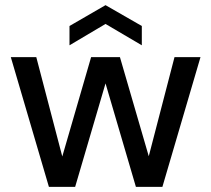

<svg xmlns="http://www.w3.org/2000/svg" viewBox="-20 -726 821 746"><path d="M170 0 22 -504H121L222 -118L334 -504H446L558 -119L658 -504H759L611 0H508L390 -402L272 0ZM250 -550V-625L390 -706L531 -625V-550L390 -633Z"/></svg>

Font: DM Sans Medium
Style: Regular
Weight: 500
Designer: Colophon Foundry, Jonny Pinhorn
Foundry: Colophon Foundry
Version: Version 4.004; ttfautohint (v1.8.4.7-5d5b)